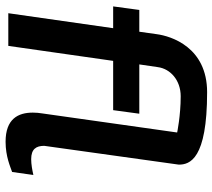

<svg xmlns="http://www.w3.org/2000/svg" viewBox="-58 -712 780 705"><g transform="rotate(90 332.5 -360.0)"><path d="M334 -633C405 -633 467 -620 467 -620L397 -125C395 -113 394 -102 394 -90C394 -36 417 10 501 10C556 10 594 -8 612 -14L623 -92C605 -88 584 -84 565 -84C528 -84 516 -102 516 -132L585 -626C585 -666 566 -730 319 -730C154 -730 113 -598 106 -545L97 -481H17L4 -385H84L29 0H149L204 -385H385L398 -481H217L227 -549C233 -595 275 -633 334 -633Z"/></g></svg>

Font: Cantarell
Style: BoldOblique
Weight: 700
Italic angle: -8°
Designer: Dave Crossland
Version: Version 0.024